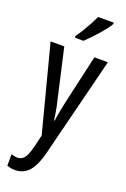

<svg xmlns="http://www.w3.org/2000/svg" viewBox="-187 -823 736 1121"><g transform="rotate(20 181.5 -263.0)"><path d="M4 -537H89L158 -233Q163 -214 167 -194Q171 -174 174.5 -153Q178 -132 181 -111H185Q188 -139 194 -169Q200 -199 207 -233L276 -537H360L205 81Q191 136 172 171Q153 206 126.5 223Q100 240 64 240Q52 240 40.5 238Q29 236 15 232V160Q25 163 34.5 165Q44 167 53 167Q72 167 85 157Q98 147 108 124.5Q118 102 127 65L143 -3ZM313 -757Q304 -741 288.5 -721Q273 -701 254 -679.5Q235 -658 216.5 -639Q198 -620 183 -606H130V-617Q149 -644 164.5 -669.5Q180 -695 193 -719.5Q206 -744 216 -766H313Z"/></g></svg>

Font: Noto Sans Display ExtraCondensed
Style: Regular
Weight: 400
Width: 2
Version: Version 2.003